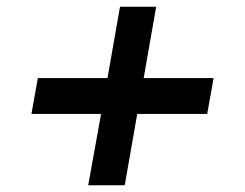

<svg xmlns="http://www.w3.org/2000/svg" viewBox="-20 -548 724 568"><path d="M241 0 279 -211H73L92 -317H298L335 -528H442L405 -317H612L593 -211H386L349 0Z"/></svg>

Font: Archivo SemiExpanded
Style: Bold Italic
Weight: 700
Width: 6
Italic angle: -10°
Designer: Hector Gatti
Foundry: Omnibus-Type
Version: Version 2.001